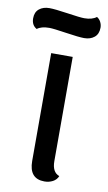

<svg xmlns="http://www.w3.org/2000/svg" viewBox="-107 -733 445 790"><g transform="rotate(10 115.0 -338.0)"><path d="M232.9 -689Q243.2 -683.1 249 -671.9Q254.9 -660.6 254.9 -647.9Q254.9 -621.6 238.3 -607.9Q221.7 -594.2 195.8 -594.2Q173.8 -594.2 119.1 -602.5Q64.5 -610.8 47.9 -610.8Q14.2 -610.8 -2.9 -597.2Q-24.9 -609.4 -24.9 -638.2Q-24.9 -664.1 -8.3 -677.5Q8.3 -690.9 34.2 -690.9Q56.6 -690.9 110.8 -682.9Q165 -674.8 182.1 -674.8Q214.8 -674.8 232.9 -689ZM163.1 -74.2Q163.1 -28.3 193.8 -17.1Q187.5 -1.5 171.9 6.8Q156.2 15.1 137.2 15.1Q73.2 15.1 73.2 -59.1V-509.8H163.1Z"/></g></svg>

Font: Sansita Light
Style: Regular
Weight: 300
Designer: Pablo Cosgaya
Foundry: Omnibus-Type
Version: Version 1.006;hotconv 1.0.109;makeotfexe 2.5.65596